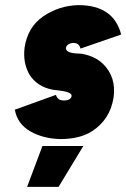

<svg xmlns="http://www.w3.org/2000/svg" viewBox="-20 -532 494 751"><path d="M86 199H209L306 39H146ZM454 -397Q439 -454 399 -482Q357 -512 286 -512Q211 -510 149 -468Q88 -426 76 -345Q69 -285 96 -239Q110 -217 132.5 -202Q155 -187 187 -181Q190 -180 194.5 -180Q199 -180 204 -179Q260 -173 260 -158Q260 -149 252 -144Q244 -139 229 -139Q205 -139 199 -161L38 -103Q48 -47 99 -18Q148 10 215 12Q294 12 342 -20Q410 -65 424 -149Q436 -231 382 -283Q351 -312 303 -321Q301 -322 295 -322Q289 -322 278 -323Q238 -326 238 -343Q238 -352 247 -358Q256 -364 268 -364Q278 -364 285 -359Q292 -353 295 -342Z"/></svg>

Font: Unageo
Style: Black-Italic
Weight: 900
Designer: Richard Sepsi
Foundry: Richard Sepsi
Version: Version 2.000